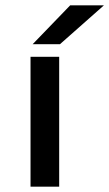

<svg xmlns="http://www.w3.org/2000/svg" viewBox="-20 -697 408 717"><path d="M201 0H94V-485H201ZM102 -532 242 -677H368L204 -532Z"/></svg>

Font: Sarpanch Medium
Style: Regular
Weight: 500
Designer: Manushi Parikh (Devanagari and Latin), Jyotish Sonowal (Devanagari)
Foundry: Indian Type Foundry
Version: Version 2.004;PS 1.0;hotconv 1.0.78;makeotf.lib2.5.61930; tt